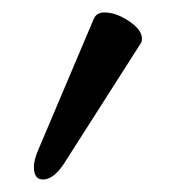

<svg xmlns="http://www.w3.org/2000/svg" viewBox="-20 -683 273 307"><path d="M48.8 -396Q34.2 -396 34.2 -416Q34.2 -427.2 41 -442.9L129.9 -652.8Q134.3 -663.1 147 -663.1Q165.5 -663.1 186.3 -649.2Q207 -635.3 207 -621.1Q207 -616.7 205.1 -613.8L82 -420.9Q65.4 -396 48.8 -396Z"/></svg>

Font: Junicode SmCond Medium
Style: Regular
Weight: 500
Width: 4
Designer: Peter S. Baker
Version: Version 2.206